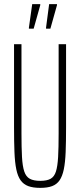

<svg xmlns="http://www.w3.org/2000/svg" viewBox="-20 -902 388 930"><path d="M175 8Q140 8 117 -0.5Q94 -9 80 -28.5Q66 -48 59 -81.5Q52 -115 50 -165.5Q48 -216 48 -286V-688H84V-256Q84 -187 86.5 -142Q89 -97 97.5 -71.5Q106 -46 124.5 -36Q143 -26 175 -26Q207 -26 225 -36Q243 -46 251 -71.5Q259 -97 261.5 -142Q264 -187 264 -256V-688H300V-286Q300 -216 298 -165.5Q296 -115 289 -81.5Q282 -48 268.5 -28.5Q255 -9 232.5 -0.5Q210 8 175 8ZM120 -763V-768L136 -882H175V-877L143 -763ZM203 -763V-768L218 -882H256V-877L224 -763Z"/></svg>

Font: Saira UltraCondensed Thin
Style: Regular
Weight: 250
Width: 1
Designer: Hector Gatti with collaboration of the Omnibus-Type team
Foundry: Omnibus-Type
Version: Version 1.101